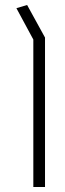

<svg xmlns="http://www.w3.org/2000/svg" viewBox="-20 -752 260 772"><path d="M89 -732 161 -601V0H114V-593L46 -719Z"/></svg>

Font: Mixer
Style: Regular
Weight: 400
Version: Version 1.0